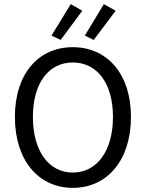

<svg xmlns="http://www.w3.org/2000/svg" viewBox="-20 -896 704 928"><path d="M332 12C497 12 613 -120 613 -331C613 -540 497 -668 332 -668C167 -668 52 -541 52 -331C52 -120 167 12 332 12ZM332 -62C215 -62 139 -167 139 -331C139 -494 215 -594 332 -594C449 -594 526 -494 526 -331C526 -167 449 -62 332 -62ZM273 -703 378 -844 322 -876 229 -724ZM433 -703 539 -844 482 -876 390 -724Z"/></svg>

Font: DAIFUKU Sans
Style: Regular
Weight: 400
Designer: Original font ‘Source Han Sans JP’ : Paul D. Hunt
Foundry: Daifuku
Version: Version 1.000